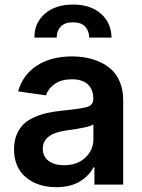

<svg xmlns="http://www.w3.org/2000/svg" viewBox="-20 -796 614 828"><path d="M128.4 -633.8Q127.9 -696.8 173.3 -736.6Q218.8 -776.4 294.9 -776.4Q370.6 -776.4 415.5 -736.6Q460.4 -696.8 460.9 -633.8H364.7Q364.3 -662.6 347.2 -681.2Q330.1 -699.7 294.9 -699.7Q258.8 -699.7 241.5 -680.9Q224.1 -662.1 224.6 -633.8ZM223.1 11.2Q142.1 11.2 91.3 -31.7Q40.5 -74.7 40.5 -152.8Q40.5 -188.5 52.2 -216.1Q64 -243.7 82.5 -261.2Q101.1 -278.8 129.2 -291Q157.2 -303.2 184.8 -309.1Q212.4 -314.9 247.6 -318.8Q253.9 -319.3 265.6 -320.8Q340.8 -328.6 359.4 -335.9Q382.3 -345.2 382.3 -367.7V-370.1Q382.3 -410.6 358.4 -432.4Q334.5 -454.1 290 -454.1Q245.6 -454.1 217 -434.6Q188.5 -415 178.2 -384.8L58.1 -401.9Q79.1 -475.1 140.4 -513.9Q201.7 -552.7 289.6 -552.7Q322.3 -552.7 352.5 -547.1Q382.8 -541.5 412.4 -527.8Q441.9 -514.2 463.4 -493.4Q484.9 -472.7 498 -439.7Q511.2 -406.7 511.2 -365.2V0H387.2V-74.7H383.3Q363.8 -37.1 323.5 -12.9Q283.2 11.2 223.1 11.2ZM256.3 -83.5Q313 -83.5 347.9 -116.2Q382.8 -148.9 382.8 -195.8V-259.8Q366.7 -246.6 265.1 -233.4Q164.6 -218.8 164.6 -155.3Q164.6 -120.6 189.7 -102.1Q214.8 -83.5 256.3 -83.5Z"/></svg>

Font: Interop SemBd
Style: Regular
Weight: 600
Designer: Rasmus Andersson, Google, Jang Haemin
Foundry: jhaemin
Version: Version 1.007